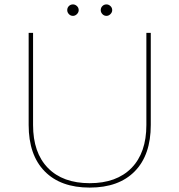

<svg xmlns="http://www.w3.org/2000/svg" viewBox="-20 -848 814 871"><path d="M337 -802Q337 -792 329 -784Q321 -776 311 -776Q300 -776 292.5 -784Q285 -792 285 -802Q285 -813 292.5 -820.5Q300 -828 311 -828Q321 -828 329 -820.5Q337 -813 337 -802ZM489 -802Q489 -792 481 -784Q473 -776 463 -776Q452 -776 444.5 -784Q437 -792 437 -802Q437 -813 444.5 -820.5Q452 -828 463 -828Q473 -828 481 -820.5Q489 -813 489 -802ZM387 -17Q509 -17 576.5 -86Q644 -155 644 -281V-699H664V-281Q664 -145 591.5 -71Q519 3 387 3Q255 3 182.5 -71Q110 -145 110 -281V-699H130V-281Q130 -155 197.5 -86Q265 -17 387 -17Z"/></svg>

Font: TypoPRO Montserrat
Style: Regular
Weight: 250
Designer: Julieta Ulanovsky
Foundry: Julieta Ulanovsky
Version: Version 6.001